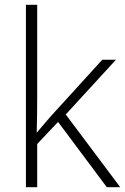

<svg xmlns="http://www.w3.org/2000/svg" viewBox="-20 -780 521 800"><path d="M135 -378Q135 -340 134.5 -303Q134 -266 133 -227Q143 -239 153 -250.5Q163 -262 173 -274Q183 -286 193 -297L406 -531H463L254 -303L481 0H425L222 -272L135 -180V0H88V-760H135Z"/></svg>

Font: Noto Sans Syriac Eastern ExtraLight
Style: Regular
Weight: 250
Designer: Patrick Giasson and the Monotype Design Team
Foundry: Monotype Imaging Inc.
Version: Version 3.001